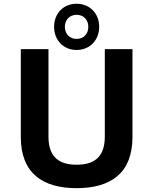

<svg xmlns="http://www.w3.org/2000/svg" viewBox="-20 -992 818 1024"><path d="M388.5 -113.5C301 -113.5 238.5 -149 238.5 -263V-730H91V-261.5C91 -68.5 207 11.5 388.5 11.5C570.5 11.5 686.5 -68.5 686.5 -261.5V-730H539V-263C539 -149 476 -113.5 388.5 -113.5ZM268.5 -849C268.5 -778 318 -725.5 388.5 -725.5C459 -725.5 509 -778 509 -849C509 -920 459 -972 388.5 -972C318 -972 268.5 -920 268.5 -849ZM326 -849C326 -885.5 350.5 -913 388.5 -913C427 -913 451 -885.5 451 -849C451 -812 427 -784.5 388.5 -784.5C350.5 -784.5 326 -812 326 -849Z"/></svg>

Font: Monaspace Neon Wide
Style: Bold
Weight: 700
Width: 7
Designer: Riley Cran & the Lettermatic Team
Foundry: Lettermatic
Version: Version 1.000 (Monaspace Neon)